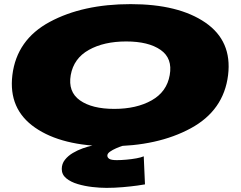

<svg xmlns="http://www.w3.org/2000/svg" viewBox="-20 -701 1170 931"><path d="M512.5 8Q280.5 8 150.2 -82Q20 -172 40 -337Q61 -508.5 221.2 -594.8Q381.5 -681 613.5 -681Q845.5 -681 975.8 -591.5Q1106 -502 1086 -337Q1065 -165.5 904.8 -78.8Q744.5 8 512.5 8ZM534 -173Q642 -173 715.5 -214.5Q789 -256 803 -337Q817.5 -418 758.8 -459Q700 -500 592 -500Q484 -500 410.8 -459Q337.5 -418 323 -337Q309 -256 367.5 -214.5Q426 -173 534 -173ZM496.5 210Q465 210 427.8 205.8Q390.5 201.5 356.8 191.5Q323 181.5 301.2 163.5Q279.5 145.5 279.5 118.5Q279.5 93 294.8 73.8Q310 54.5 333.2 40.8Q356.5 27 381.5 18.2Q406.5 9.5 426 5.2Q445.5 1 453 0H595Q590.5 1 575.5 5.8Q560.5 10.5 543.2 18Q526 25.5 513.2 34.5Q500.5 43.5 500.5 53.5Q500.5 63 510 69.2Q519.5 75.5 546.5 75.5Q567 75.5 592.5 73.2Q618 71 641.2 66.8Q664.5 62.5 677 57L683 193Q676 194.5 646 198.8Q616 203 575.8 206.5Q535.5 210 496.5 210Z"/></svg>

Font: Anybody UltraExpanded Black
Style: Italic
Weight: 900
Width: 9
Italic angle: -10°
Designer: Tyler Finck
Foundry: Etcetera Type Company
Version: Version 1.010; ttfautohint (v1.8.3) -l 8 -r 50 -G 200 -x 14 